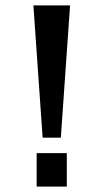

<svg xmlns="http://www.w3.org/2000/svg" viewBox="-20 -687 381 707"><path d="M103 -667H238L204 -180H137ZM115 -123H226V0H115Z"/></svg>

Font: Teutonic
Style: Regular
Weight: 400
Designer: Peter Wiegel
Foundry: Peter Wiegel
Version: 1.000